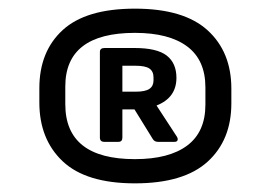

<svg xmlns="http://www.w3.org/2000/svg" viewBox="-20 -726 624 444"><path d="M292 -302Q179 -302 125 -353Q71 -404 71 -489V-522Q71 -607 125 -656.5Q179 -706 292 -706Q405 -706 460 -656Q515 -606 515 -521V-487Q515 -402 460 -352Q405 -302 292 -302ZM292 -358Q371 -358 413 -389.5Q455 -421 455 -484V-524Q455 -587 413 -618.5Q371 -650 292 -650Q131 -650 131 -526V-485Q131 -358 292 -358ZM221 -398Q211 -398 211 -408V-606Q211 -615 222 -615H291Q343 -615 365.5 -597.5Q388 -580 388 -546Q388 -500 342 -482L389 -410Q392 -405 390.5 -401.5Q389 -398 384 -398H345Q337 -398 333 -405L291 -473H263V-408Q263 -398 254 -398ZM263 -514H294Q316 -514 325.5 -520.5Q335 -527 335 -540V-547Q335 -561 325.5 -567.5Q316 -574 293 -574H263Z"/></svg>

Font: Sofia Sans
Style: Bold
Weight: 700
Designer: Botio Nikoltchev, Ani Petrova
Foundry: lettersoup
Version: Version 4.100; ttfautohint (v1.8.4.7-5d5b)